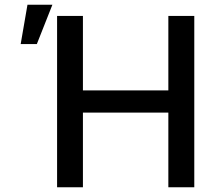

<svg xmlns="http://www.w3.org/2000/svg" viewBox="-20 -795 924 815"><path d="M222.3 0H332V-317.1H694.6V0H804.7V-727.3H694.6V-411.2H332V-727.3H222.3ZM67.8 -608H136.4L202.4 -774.9H96.6Z"/></svg>

Font: Magic Ui Pro Medium
Style: Regular
Weight: 500
Designer: Stefan Endress, Andreas Faust
Version: Version 1.000;FEAKit 1.0